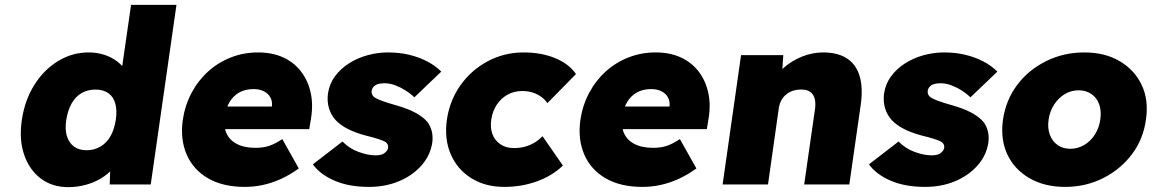

<svg xmlns="http://www.w3.org/2000/svg" viewBox="-20 -760 4744 791"><path d="M262 11Q195 11 148 -24.5Q101 -60 79.5 -122.5Q58 -185 70 -266Q82 -347 121 -409.5Q160 -472 218.5 -508Q277 -544 345 -544Q380 -544 410.5 -534Q441 -524 464 -506Q487 -488 501 -464Q515 -440 516 -413L471 -401L520 -740H707L601 0H432L436 -119L472 -112Q464 -86 444 -64Q424 -42 396 -25Q368 -8 333 1.5Q298 11 262 11ZM337 -141Q369 -141 394.5 -156.5Q420 -172 435.5 -199.5Q451 -227 457 -266Q463 -305 455 -333.5Q447 -362 426 -376.5Q405 -391 373 -391Q341 -391 316 -376.5Q291 -362 275 -333.5Q259 -305 253 -266Q247 -227 255.5 -199.5Q264 -172 284.5 -156.5Q305 -141 337 -141Z M989 10Q898 10 837 -25.5Q776 -61 749 -123.5Q722 -186 733 -266Q742 -326 769 -377Q796 -428 837.5 -465.5Q879 -503 931.5 -523.5Q984 -544 1043 -544Q1101 -544 1145.5 -524Q1190 -504 1219 -467Q1248 -430 1259.5 -380Q1271 -330 1261 -270L1254 -228H834L824 -321H1118L1097 -301L1100 -320Q1103 -342 1094 -358.5Q1085 -375 1067 -384Q1049 -393 1025 -393Q991 -393 966.5 -379.5Q942 -366 926.5 -341Q911 -316 906 -281Q900 -241 912.5 -212Q925 -183 955.5 -167Q986 -151 1033 -151Q1064 -151 1088.5 -159Q1113 -167 1143 -187L1211 -66Q1172 -38 1134.5 -21.5Q1097 -5 1061 2.5Q1025 10 989 10Z M1500 10Q1417 10 1357.5 -16Q1298 -42 1269 -83L1391 -177Q1419 -148 1457.5 -134Q1496 -120 1527 -120Q1538 -120 1547.5 -122Q1557 -124 1563 -128.5Q1569 -133 1573.5 -138.5Q1578 -144 1579 -151Q1581 -168 1565 -177Q1557 -181 1537.5 -187.5Q1518 -194 1485 -202Q1444 -213 1413.5 -228.5Q1383 -244 1363 -265Q1344 -286 1335.5 -313.5Q1327 -341 1331 -374Q1337 -414 1359.5 -445Q1382 -476 1417 -498.5Q1452 -521 1494 -532.5Q1536 -544 1578 -544Q1625 -544 1665 -534.5Q1705 -525 1739 -507.5Q1773 -490 1798 -465L1687 -359Q1672 -374 1651.5 -387Q1631 -400 1608.5 -408.5Q1586 -417 1565 -417Q1552 -417 1542.5 -415Q1533 -413 1526.5 -409Q1520 -405 1516 -399Q1512 -393 1511 -386Q1510 -377 1514 -369Q1518 -361 1528 -356Q1536 -351 1556.5 -343.5Q1577 -336 1616 -325Q1661 -312 1692.5 -295Q1724 -278 1742 -256Q1754 -239 1759 -218.5Q1764 -198 1761 -173Q1753 -120 1716.5 -78.5Q1680 -37 1624 -13.5Q1568 10 1500 10Z M2058 10Q1979 10 1921.5 -26Q1864 -62 1837 -124.5Q1810 -187 1821 -267Q1833 -347 1877.5 -409.5Q1922 -472 1990 -508Q2058 -544 2137 -544Q2209 -544 2266 -521Q2323 -498 2353 -455L2235 -335Q2226 -349 2210.5 -360.5Q2195 -372 2175.5 -378.5Q2156 -385 2131 -385Q2098 -385 2071 -370Q2044 -355 2026.5 -328.5Q2009 -302 2004 -268Q1999 -234 2008.5 -208Q2018 -182 2041 -166Q2064 -150 2097 -150Q2122 -150 2143.5 -156Q2165 -162 2183 -173Q2201 -184 2215 -199L2299 -78Q2256 -36 2192.5 -13Q2129 10 2058 10Z M2627 10Q2536 10 2475 -25.5Q2414 -61 2387 -123.5Q2360 -186 2371 -266Q2380 -326 2407 -377Q2434 -428 2475.5 -465.5Q2517 -503 2569.5 -523.5Q2622 -544 2681 -544Q2739 -544 2783.5 -524Q2828 -504 2857 -467Q2886 -430 2897.5 -380Q2909 -330 2899 -270L2892 -228H2472L2462 -321H2756L2735 -301L2738 -320Q2741 -342 2732 -358.5Q2723 -375 2705 -384Q2687 -393 2663 -393Q2629 -393 2604.5 -379.5Q2580 -366 2564.5 -341Q2549 -316 2544 -281Q2538 -241 2550.5 -212Q2563 -183 2593.5 -167Q2624 -151 2671 -151Q2702 -151 2726.5 -159Q2751 -167 2781 -187L2849 -66Q2810 -38 2772.5 -21.5Q2735 -5 2699 2.5Q2663 10 2627 10Z M2957 0 3033 -533H3207L3200 -425L3160 -413Q3175 -451 3208.5 -480.5Q3242 -510 3284.5 -527Q3327 -544 3371 -544Q3431 -544 3469 -519.5Q3507 -495 3521.5 -446.5Q3536 -398 3526 -328L3479 0H3293L3338 -313Q3341 -339 3335.5 -356.5Q3330 -374 3315.5 -383Q3301 -392 3279 -391Q3262 -391 3246.5 -386Q3231 -381 3218.5 -370.5Q3206 -360 3199 -347Q3192 -334 3189 -318L3144 0H3051Q3017 0 2993.5 0Q2970 0 2957 0Z M3791 10Q3708 10 3648.5 -16Q3589 -42 3560 -83L3682 -177Q3710 -148 3748.5 -134Q3787 -120 3818 -120Q3829 -120 3838.5 -122Q3848 -124 3854 -128.5Q3860 -133 3864.5 -138.5Q3869 -144 3870 -151Q3872 -168 3856 -177Q3848 -181 3828.5 -187.5Q3809 -194 3776 -202Q3735 -213 3704.5 -228.5Q3674 -244 3654 -265Q3635 -286 3626.5 -313.5Q3618 -341 3622 -374Q3628 -414 3650.5 -445Q3673 -476 3708 -498.5Q3743 -521 3785 -532.5Q3827 -544 3869 -544Q3916 -544 3956 -534.5Q3996 -525 4030 -507.5Q4064 -490 4089 -465L3978 -359Q3963 -374 3942.5 -387Q3922 -400 3899.5 -408.5Q3877 -417 3856 -417Q3843 -417 3833.5 -415Q3824 -413 3817.5 -409Q3811 -405 3807 -399Q3803 -393 3802 -386Q3801 -377 3805 -369Q3809 -361 3819 -356Q3827 -351 3847.5 -343.5Q3868 -336 3907 -325Q3952 -312 3983.5 -295Q4015 -278 4033 -256Q4045 -239 4050 -218.5Q4055 -198 4052 -173Q4044 -120 4007.5 -78.5Q3971 -37 3915 -13.5Q3859 10 3791 10Z M4368 10Q4283 10 4221 -26Q4159 -62 4130 -124Q4101 -186 4112 -267Q4124 -348 4170.5 -410Q4217 -472 4289.5 -508Q4362 -544 4447 -544Q4532 -544 4593 -508Q4654 -472 4683.5 -410Q4713 -348 4701 -267Q4690 -186 4643 -124Q4596 -62 4524.5 -26Q4453 10 4368 10ZM4390 -147Q4420 -147 4446.5 -162.5Q4473 -178 4490.5 -205.5Q4508 -233 4513 -267Q4518 -303 4508.5 -330Q4499 -357 4476.5 -372.5Q4454 -388 4424 -388Q4393 -388 4367 -372.5Q4341 -357 4323 -329.5Q4305 -302 4300 -267Q4295 -233 4305 -205.5Q4315 -178 4337 -162.5Q4359 -147 4390 -147Z"/></svg>

Font: Lexend ExtBd
Style: Italic
Weight: 800
Italic angle: -8.13011°
Designer: Bonnie Shaver-Troup, Thomas Jockin
Foundry: Lexend
Version: Version 1.007